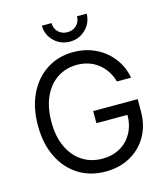

<svg xmlns="http://www.w3.org/2000/svg" viewBox="-135 -1045 1012 1160"><g transform="rotate(-15 371.0 -465.5)"><path d="M382.3 10.3Q285.6 10.3 212.6 -35.9Q139.6 -82 98.4 -166Q57.1 -250 57.1 -363.3Q57.1 -477.5 98.4 -561.5Q139.6 -645.5 211.9 -691.7Q284.2 -737.8 377.9 -737.8Q436 -737.8 486.1 -720Q536.1 -702.1 575.4 -669.9Q614.7 -637.7 640.6 -594Q666.5 -550.3 675.8 -498H587.4Q577.1 -533.7 558.3 -562.7Q539.6 -591.8 512.7 -613.3Q485.8 -634.8 452.1 -646.2Q418.5 -657.7 378.4 -657.7Q311 -657.7 257.3 -623Q203.6 -588.4 172.6 -522.5Q141.6 -456.5 141.6 -363.3Q141.6 -271 172.9 -205.3Q204.1 -139.6 258.5 -104.7Q313 -69.8 382.3 -69.8Q445.3 -69.8 493.7 -96.9Q542 -124 569.3 -173.8Q596.7 -223.6 596.7 -291L623 -286.6H402.3V-362.3H680.7V-287.6Q680.7 -197.8 642.1 -130.9Q603.5 -64 536.4 -26.9Q469.2 10.3 382.3 10.3ZM376.5 -803.7Q337.4 -803.7 305.7 -822Q273.9 -840.3 255.1 -871.6Q236.3 -902.8 236.3 -940.9H296.9Q296.9 -906.7 319.3 -884.8Q341.8 -862.8 376.5 -862.8Q411.1 -862.8 433.6 -884.8Q456.1 -906.7 456.1 -940.9H516.6Q516.6 -902.8 497.8 -871.8Q479 -840.8 447.5 -822.3Q416 -803.7 376.5 -803.7Z"/></g></svg>

Font: V-Inter
Style: Regular-375
Weight: 375
Designer: Rasmus Andersson
Foundry: rsms
Version: Version 4.000;git-4146feb